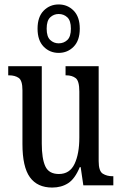

<svg xmlns="http://www.w3.org/2000/svg" viewBox="-20 -834 550 864"><path d="M215 10Q148 10 114.5 -36.5Q81 -83 81 -186V-428Q81 -472 64 -483.5Q47 -495 21 -495H17V-536H168V-188Q168 -120 184 -85.5Q200 -51 245 -51Q294 -51 315.5 -96.5Q337 -142 337 -215V-422Q337 -470 320.5 -482.5Q304 -495 278 -495H275V-536H424V-109Q424 -64 442.5 -52.5Q461 -41 486 -41H490V0H355L343 -82H339Q317 -29 286.5 -9.5Q256 10 215 10ZM244 -596Q204 -596 176.5 -624Q149 -652 149 -705Q149 -758 176.5 -786Q204 -814 244 -814Q284 -814 311.5 -786Q339 -758 339 -705Q339 -652 311.5 -624Q284 -596 244 -596ZM244 -639Q267 -639 283 -654Q299 -669 299 -705Q299 -741 283 -756Q267 -771 244 -771Q222 -771 206 -756Q190 -741 190 -705Q190 -669 206 -654Q222 -639 244 -639Z"/></svg>

Font: Noto Serif Myanmar ExtraCondensed
Style: Regular
Weight: 400
Width: 2
Designer: Ben Mitchell and the Monotype Design Team
Foundry: Monotype Imaging Inc.
Version: Version 2.106; ttfautohint (v1.8.4.7-5d5b)